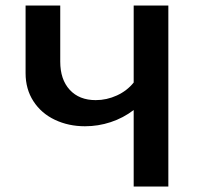

<svg xmlns="http://www.w3.org/2000/svg" viewBox="-20 -678 727 698"><path d="M592 -658V0H466V-278Q428 -249 382.5 -234Q337 -219 289 -219Q229 -219 179.5 -242.5Q130 -266 101.5 -310Q73 -354 73 -412V-658H199V-454Q199 -389 233.5 -351.5Q268 -314 328 -314Q368 -314 405 -331Q442 -348 466 -378V-658Z"/></svg>

Font: Ysabeau SC
Style: Bold
Weight: 700
Designer: Christian Thalmann (Catharsis Fonts)
Version: Version 0.003